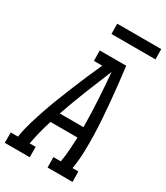

<svg xmlns="http://www.w3.org/2000/svg" viewBox="-260 -1013 958 1107"><g transform="rotate(30 219.0 -459.5)"><path d="M-37 0V-69H11L12 -74Q20 -124 35 -174Q50 -224 67 -273.5Q84 -323 103.5 -372.5Q123 -422 143 -471Q163 -520 184 -568.5Q205 -617 227 -666H172L171 -735H347Q354 -681 360 -626.5Q366 -572 371 -517.5Q376 -463 380 -408Q384 -353 385.5 -297.5Q387 -242 385.5 -186Q384 -130 375 -74L374 -69H413L414 0H248L247 -69H296L297 -74Q304 -114 306.5 -154.5Q309 -195 311 -236H131Q118 -195 107.5 -154.5Q97 -114 90 -74L89 -69H129V0ZM153 -305H311Q310 -395 305 -484Q300 -573 292 -662Q255 -573 219.5 -484Q184 -395 153 -305ZM182 -851 181 -919H474L475 -851Z"/></g></svg>

Font: Iosevka QP
Style: Italic
Weight: 400
Italic angle: -9°
Designer: Belleve Invis
Foundry: Belleve Invis
Version: Version 20.0.0; ttfautohint (v1.8.4)